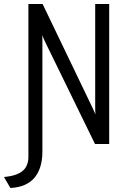

<svg xmlns="http://www.w3.org/2000/svg" viewBox="-36 -720 672 960"><path d="M16 220 -16 165Q32.5 160.5 59 146.5Q85.5 132.5 95.8 111.5Q106 90.5 106 65V-700H177L427 -180Q430 -174 434 -164.8Q438 -155.5 441 -148Q440.5 -162.5 440.2 -168.5Q440 -174.5 440 -181V-700H510V0H439L190 -510Q186.5 -517.5 182.2 -527Q178 -536.5 175 -544Q176 -532 176 -525Q176 -518 176 -511V37Q176 121.5 136.5 168.5Q97 215.5 16 220Z"/></svg>

Font: Overpass Mono Light Light
Style: Regular
Weight: 300
Monospace: yes
Version: Version 4.000